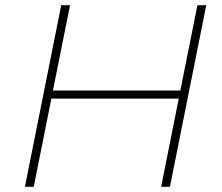

<svg xmlns="http://www.w3.org/2000/svg" viewBox="-20 -720 855 740"><path d="M741 -700H775L635 0H601L669 -340H178L110 0H76L216 -700H250L184 -371H675Z"/></svg>

Font: Montserrat ExtraLight
Style: Italic
Weight: 200
Italic angle: -11.3°
Designer: Julieta Ulanovsky
Foundry: Julieta Ulanovsky
Version: Version 9.000; ttfautohint (v1.8.4.7-5d5b)